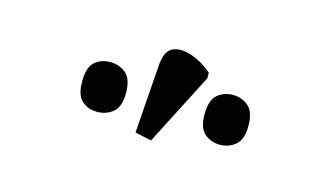

<svg xmlns="http://www.w3.org/2000/svg" viewBox="-40 -909 709 406"><g transform="rotate(15 314.5 -706.5)"><path d="M305 -606 269 -614 280 -766Q283 -798 301 -804.5Q319 -811 343 -802Q367 -793 386 -776V-764ZM179 -635Q159 -635 145.5 -647Q132 -659 132 -689Q132 -720 145.5 -732Q159 -744 179 -744Q199 -744 213.5 -732Q228 -720 228 -689Q228 -659 213.5 -647Q199 -635 179 -635ZM448 -635Q428 -635 414 -647Q400 -659 400 -689Q400 -720 414 -732Q428 -744 448 -744Q467 -744 481.5 -732Q496 -720 496 -689Q496 -659 481.5 -647Q467 -635 448 -635Z"/></g></svg>

Font: Noto Serif SemiCondensed
Style: Regular
Weight: 400
Width: 4
Designer: Monotype Design Team
Foundry: Monotype Imaging Inc.
Version: Version 2.013